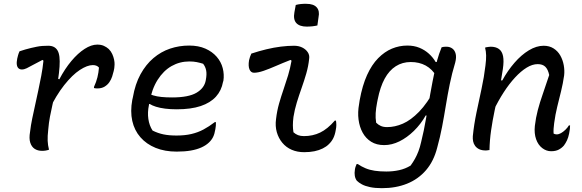

<svg xmlns="http://www.w3.org/2000/svg" viewBox="-20 -781 3040 1003"><path d="M82 -513Q97 -518 112 -522.5Q127 -527 142.5 -530.5Q158 -534 172.5 -537Q187 -540 202 -541Q217 -542 232 -542Q249 -542 261 -536Q273 -530 280.5 -517.5Q288 -505 290.5 -484Q293 -463 291 -432.5Q289 -402 283 -362Q276 -327 268.5 -295.5Q261 -264 254 -233.5Q247 -203 241 -171.5Q235 -140 232 -104Q228 -69 229 -45.5Q230 -22 236 1Q228 4 219 5.5Q210 7 200 7Q177 7 161 -3.5Q145 -14 138 -36Q131 -58 137 -92Q141 -127 148.5 -162.5Q156 -198 164 -234.5Q172 -271 180 -308.5Q188 -346 195.5 -385Q203 -424 207 -464L202 -468Q172 -453 152.5 -442Q133 -431 119.5 -424.5Q106 -418 94 -418Q84 -418 77 -424Q70 -430 68 -442.5Q66 -455 70 -475Q72 -484 74.5 -493Q77 -502 82 -513ZM488 -548Q508 -548 522.5 -541.5Q537 -535 548 -525Q560 -513 566.5 -498.5Q573 -484 576 -469.5Q579 -455 578.5 -443.5Q578 -432 577 -425L574 -410Q571 -397 566 -381.5Q561 -366 551.5 -352Q542 -338 526.5 -328.5Q511 -319 488 -319Q484 -319 479.5 -319.5Q475 -320 471 -321V-327Q483 -353 489 -377.5Q495 -402 497 -428Q491 -435 483 -438Q475 -441 465 -441Q436 -441 397 -415.5Q358 -390 315.5 -336.5Q273 -283 233 -200L265 -374L290 -367Q319 -422 353 -462.5Q387 -503 422 -525.5Q457 -548 488 -548Z M968 -543Q1017 -543 1053 -527Q1089 -511 1112 -484.5Q1135 -458 1143.5 -425Q1152 -392 1147 -359L1145 -353Q1137 -308 1108 -276Q1079 -244 1028.5 -227Q978 -210 903 -210Q870 -210 842.5 -213.5Q815 -217 794.5 -223.5Q774 -230 762 -238L733 -234L747 -296Q763 -288 781 -282.5Q799 -277 823 -274.5Q847 -272 879 -272Q965 -272 1006.5 -296.5Q1048 -321 1055 -362Q1061 -393 1057 -413Q1053 -433 1041 -448Q1025 -453 1008 -456.5Q991 -460 969 -460Q919 -460 876.5 -436Q834 -412 803.5 -364Q773 -316 760 -244L758 -232Q750 -194 755 -159.5Q760 -125 777 -99Q805 -85 834 -79Q863 -73 902 -73Q946 -73 980 -81Q1014 -89 1043 -104.5Q1072 -120 1102 -143H1108Q1108 -133 1107.5 -124Q1107 -115 1105 -106Q1101 -81 1093 -65Q1085 -49 1071 -36Q1055 -21 1031.5 -10.5Q1008 0 976.5 5.5Q945 11 903 11Q841 11 793 -8.5Q745 -28 713.5 -64Q682 -100 671 -149.5Q660 -199 671 -259L674 -272Q686 -342 714 -393Q742 -444 781.5 -477.5Q821 -511 868.5 -527Q916 -543 968 -543Z M1293 -501Q1332 -514 1371.5 -523.5Q1411 -533 1447.5 -537.5Q1484 -542 1516 -542Q1540 -542 1558.5 -533Q1577 -524 1587.5 -508.5Q1598 -493 1595 -474Q1591 -435 1580 -397Q1569 -359 1555.5 -321Q1542 -283 1530.5 -245.5Q1519 -208 1513 -170Q1510 -146 1510 -127Q1510 -108 1513 -90Q1524 -80 1537 -75Q1550 -70 1568 -70Q1614 -70 1652.5 -88.5Q1691 -107 1729 -151H1735Q1737 -140 1737 -128Q1737 -116 1734 -102Q1730 -77 1721 -59Q1712 -41 1697 -27Q1685 -15 1666 -5.5Q1647 4 1623 9Q1599 14 1569 14Q1533 14 1504 1.5Q1475 -11 1455 -35Q1435 -59 1426 -90.5Q1417 -122 1422 -159Q1427 -202 1438 -240.5Q1449 -279 1461.5 -315Q1474 -351 1485 -387.5Q1496 -424 1503 -464L1498 -468Q1457 -452 1421.5 -436.5Q1386 -421 1357 -411Q1328 -401 1307 -401Q1291 -401 1283.5 -418Q1276 -435 1281 -466Q1283 -475 1286 -484Q1289 -493 1293 -501ZM1525 -755Q1531 -757 1537.5 -758Q1544 -759 1551.5 -760Q1559 -761 1566.5 -761Q1574 -761 1581 -761Q1618 -761 1634.5 -742.5Q1651 -724 1644 -691L1638 -648Q1632 -647 1625.5 -645.5Q1619 -644 1611.5 -643.5Q1604 -643 1597.5 -642.5Q1591 -642 1583 -642Q1545 -642 1528 -660.5Q1511 -679 1518 -717Z M2108 -543Q2143 -543 2171 -531.5Q2199 -520 2220.5 -500.5Q2242 -481 2256 -457H2281L2262 -380Q2238 -420 2204 -438.5Q2170 -457 2126 -457Q2082 -457 2047.5 -435Q2013 -413 1989.5 -370Q1966 -327 1953 -261L1950 -246Q1944 -215 1942.5 -190Q1941 -165 1945 -140Q1956 -129 1969.5 -123Q1983 -117 2002 -117Q2043 -117 2084.5 -135Q2126 -153 2169 -197Q2212 -241 2255 -320L2231 -175L2204 -178Q2178 -132 2142 -97Q2106 -62 2066.5 -42.5Q2027 -23 1987 -23Q1947 -23 1919 -40.5Q1891 -58 1874.5 -88Q1858 -118 1853 -156.5Q1848 -195 1856 -238L1859 -258Q1873 -335 1897.5 -389Q1922 -443 1955.5 -477Q1989 -511 2027.5 -527Q2066 -543 2108 -543ZM2287 -534Q2293 -536 2299 -536.5Q2305 -537 2312 -537Q2330 -537 2343 -527.5Q2356 -518 2360.5 -499.5Q2365 -481 2358 -454Q2341 -398 2329.5 -341.5Q2318 -285 2309 -229.5Q2300 -174 2289.5 -119Q2279 -64 2264 -10Q2246 61 2205.5 108Q2165 155 2106.5 178.5Q2048 202 1975 202Q1939 202 1913 196.5Q1887 191 1870.5 182Q1854 173 1844 163Q1836 152 1833.5 137.5Q1831 123 1834 105Q1835 97 1837.5 90Q1840 83 1843 76H1849Q1868 89 1889.5 98Q1911 107 1937.5 111Q1964 115 1998 115Q2033 115 2065 108Q2097 101 2125 84Q2138 66 2148 48Q2158 30 2166 9Q2174 -12 2180 -39Q2195 -99 2205.5 -161.5Q2216 -224 2227.5 -289.5Q2239 -355 2254 -425Q2258 -445 2263 -463.5Q2268 -482 2274 -499.5Q2280 -517 2287 -534Z M2514 -532Q2518 -534 2522.5 -534.5Q2527 -535 2532.5 -536Q2538 -537 2543 -537Q2570 -537 2586.5 -525Q2603 -513 2608 -487.5Q2613 -462 2607 -421Q2599 -365 2587 -310.5Q2575 -256 2564 -204Q2553 -152 2545.5 -100Q2538 -48 2537 3Q2534 3 2531 3.5Q2528 4 2525 4.5Q2522 5 2518 5Q2497 5 2483.5 -1.5Q2470 -8 2462 -19Q2454 -30 2451.5 -43Q2449 -56 2450 -70Q2456 -130 2469 -192.5Q2482 -255 2495.5 -317Q2509 -379 2516 -439Q2520 -470 2519.5 -491.5Q2519 -513 2514 -532ZM2820 -542Q2850 -542 2872 -528Q2894 -514 2907 -491Q2920 -468 2925 -440.5Q2930 -413 2927 -387Q2921 -345 2911 -304.5Q2901 -264 2891 -223.5Q2881 -183 2875 -138Q2873 -123 2872 -109Q2871 -95 2872 -83Q2876 -81 2880 -80Q2884 -79 2888 -79Q2899 -79 2910.5 -85.5Q2922 -92 2933.5 -103Q2945 -114 2952 -126H2958Q2958 -117 2957 -107Q2956 -97 2953 -83Q2949 -63 2942 -48Q2935 -33 2926 -21Q2915 -8 2899 0.5Q2883 9 2859 9Q2834 9 2812.5 -7.5Q2791 -24 2780.5 -54Q2770 -84 2774 -123Q2779 -166 2789.5 -206Q2800 -246 2815.5 -290Q2831 -334 2849 -389Q2843 -418 2829 -432Q2815 -446 2789 -446Q2761 -446 2731 -427.5Q2701 -409 2670.5 -376Q2640 -343 2611.5 -299Q2583 -255 2558 -203L2581 -361H2604Q2632 -412 2667.5 -453Q2703 -494 2742.5 -518Q2782 -542 2820 -542Z"/></svg>

Font: Rec Mono Duotone
Style: Italic
Weight: 400
Italic angle: -10°
Monospace: yes
Version: Version 1.085; ttfautohint (v1.8.4.7-5d5b)